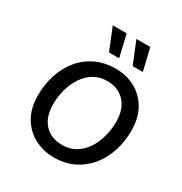

<svg xmlns="http://www.w3.org/2000/svg" viewBox="-205 -1048 1148 1210"><g transform="rotate(30 369.5 -443.5)"><path d="M358 10Q281 10 217 -24Q153 -58 115 -122.5Q77 -187 77 -280Q77 -358 99.5 -428.5Q122 -499 166 -553.5Q210 -608 274 -639Q338 -670 421 -670Q497 -670 560.5 -636Q624 -602 661.5 -537Q699 -472 699 -380Q699 -302 676.5 -231.5Q654 -161 610.5 -107Q567 -53 503.5 -21.5Q440 10 358 10ZM366 -84Q421 -84 462.5 -109.5Q504 -135 532 -177.5Q560 -220 574 -273Q588 -326 588 -380Q588 -473 539.5 -524.5Q491 -576 412 -576Q357 -576 315 -550.5Q273 -525 245 -482.5Q217 -440 202.5 -387.5Q188 -335 188 -280Q188 -186 236 -135Q284 -84 366 -84ZM366 -897 404 -737H330L265 -897ZM538 -897 576 -737H502L437 -897Z"/></g></svg>

Font: Work Sans Medium
Style: Italic
Weight: 500
Italic angle: -13°
Designer: Wei Huang
Foundry: Wei Huang
Version: Version 2.012; ttfautohint (v1.8.3)